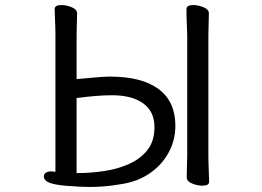

<svg xmlns="http://www.w3.org/2000/svg" viewBox="-20 -730 1040 762"><path d="M723 -113V-589Q723 -599 722 -619Q720 -661 720 -694Q720 -710 747 -710Q765 -710 786 -702Q809 -693 809 -677Q809 -669 808 -635Q807 -601 807 -589V-113Q807 -89 808.5 -55Q810 -21 810 -9Q810 7 783 7Q765 7 744 -1Q721 -10 721 -27Q721 -35 722 -70.5Q723 -106 723 -113ZM335 12 298 11Q234 8 204 2.5Q174 -3 164 -11.5Q154 -20 154 -29Q154 -47 180 -50H182Q188 -50 192.5 -49Q197 -48 200 -48V-590Q200 -620 198.5 -648.5Q197 -677 197 -694Q197 -710 224 -710Q242 -710 263 -702Q286 -693 286 -677Q286 -665 285 -640Q284 -615 284 -590V-416Q313 -418 351 -422Q389 -426 416 -426Q543 -426 609.5 -376.5Q676 -327 676 -231Q676 -174 649.5 -125Q623 -76 575.5 -43Q528 -10 466 0Q425 7 395.5 9.5Q366 12 335 12ZM425 -352Q369 -352 284 -341V-43Q338 -43 392.5 -51Q447 -59 492.5 -79.5Q538 -100 565.5 -135Q593 -170 593 -225Q593 -288 548 -320Q503 -352 425 -352Z"/></svg>

Font: Moon Stars Kai HW
Style: Bold
Weight: 700
Designer: GuiWonder
Version: Version 1.101